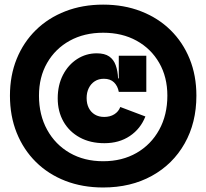

<svg xmlns="http://www.w3.org/2000/svg" viewBox="-20 -798 892 830"><path d="M426 -778Q515.5 -778 589.5 -749.2Q663.5 -720.5 717 -668Q770.5 -615.5 799.8 -543.5Q829 -471.5 829 -384.5Q829 -267.5 778.2 -177.8Q727.5 -88 636.5 -37.8Q545.5 12.5 426 12.5Q336.5 12.5 262.5 -16.2Q188.5 -45 135 -98Q81.5 -151 52.2 -223.8Q23 -296.5 23 -384.5Q23 -471.5 52.2 -543.5Q81.5 -615.5 135 -668Q188.5 -720.5 262.5 -749.2Q336.5 -778 426 -778ZM426 -101Q508 -101 570.5 -137Q633 -173 668.2 -237Q703.5 -301 703.5 -384.5Q703.5 -465 668.2 -526.2Q633 -587.5 570.5 -622Q508 -656.5 426 -656.5Q344 -656.5 281.5 -622Q219 -587.5 183.8 -526.2Q148.5 -465 148.5 -384.5Q148.5 -301 183.8 -237Q219 -173 281.5 -137Q344 -101 426 -101ZM431.5 -179Q370 -179 324.8 -203.8Q279.5 -228.5 254.5 -272.2Q229.5 -316 229.5 -373Q229.5 -430 252.2 -474Q275 -518 313.5 -542.8Q352 -567.5 398 -567.5Q432.5 -567.5 452 -554Q471.5 -540.5 480.2 -516Q489 -491.5 490.5 -459H506.5L493.5 -401Q489 -426 473 -441.8Q457 -457.5 429 -457.5Q406.5 -457.5 389.8 -446.8Q373 -436 363.8 -417.2Q354.5 -398.5 354.5 -374Q354.5 -349.5 363.8 -331.2Q373 -313 390 -302.8Q407 -292.5 430.5 -292.5Q456 -292.5 474.2 -304Q492.5 -315.5 500 -335.5L608.5 -294.5Q587.5 -241 541.2 -210Q495 -179 431.5 -179ZM493.5 -401V-557H612.5V-401Z"/></svg>

Font: Hepta Slab ExtraBold
Style: Regular
Weight: 800
Designer: Michael LaGattuta
Foundry: Michael LaGattuta
Version: Version 1.102